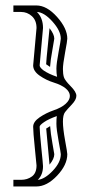

<svg xmlns="http://www.w3.org/2000/svg" viewBox="-20 -658 331 707"><path d="M126 -191.4Q126 -174.8 132.1 -113.8Q138.4 -52.7 138.4 -45.9Q138.4 -14.6 119.1 4.4Q145 1.7 174.4 -29.3Q203.9 -60.3 203.9 -90.3Q203.9 -94.5 195.8 -138.5Q187.7 -182.6 187.7 -202.3Q187.7 -221.9 189.2 -230.5Q159.4 -220 142.7 -208.6Q126 -197.3 126 -191.4ZM138.4 -554.9 126 -417.2Q126 -409.9 139.6 -399.2Q158.7 -385.7 190.2 -375.2Q187.7 -387 187.7 -405.4Q187.7 -423.8 195.8 -467Q203.9 -510.3 203.9 -515.6Q203.9 -544.4 173.2 -578.6Q142.6 -612.8 116 -614Q138.4 -591.8 138.4 -554.9ZM102.1 -417.2 114.5 -554.9Q114.5 -583 97.4 -598.5Q80.3 -614 57.4 -614H29.3V-637.9H114Q152.3 -637.9 190.1 -595.7Q227.8 -553.5 227.8 -515.6Q227.8 -507.8 219.7 -464.7Q211.7 -421.6 211.7 -403.8Q211.7 -386 215.2 -374Q218.8 -362.1 240 -340.8Q261.2 -319.6 261.2 -305.2Q261.2 -290.8 244.4 -273.1Q227.5 -255.4 219.6 -245.2Q211.7 -235.1 211.7 -210Q211.7 -184.8 219.7 -140.7Q227.8 -96.7 227.8 -90.3Q227.8 -50.8 190.2 -11.1Q152.6 28.6 114 28.6H29.3V4.2H57.4Q80.8 4.2 97.7 -8.3Q114.5 -20.8 114.5 -48.8Q114.5 -51.5 108.3 -112.1Q102.1 -172.6 102.1 -191.2Q102.1 -209.7 125.9 -226Q149.7 -242.2 178.1 -252Q206.5 -261.7 221.9 -275.8Q237.3 -289.8 237.3 -304.7Q237.3 -319.6 221.9 -332.4Q206.5 -345.2 178.1 -354Q149.7 -362.8 125.9 -379.5Q102.1 -396.2 102.1 -417.2ZM162.4 -51.8 150.1 -184.6Q154.1 -187.7 164.6 -193.6Q166.3 -167.5 173.1 -129.9Q179.9 -92.3 179.9 -90.3Q179.9 -73 162.4 -51.8ZM164.3 -411.6 149.9 -421.4V-421.6Q150.6 -437.7 156.4 -492.7Q162.1 -547.6 162.4 -554.2Q179.9 -531.7 179.9 -515.6Q179.9 -512.5 173 -474.7Q166 -437 164.3 -411.6Z"/></svg>

Font: itsadzokeS01
Style: Regular
Weight: 600
Width: 6
Version: Version 0.46